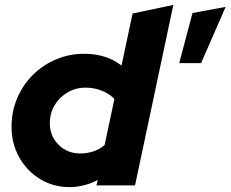

<svg xmlns="http://www.w3.org/2000/svg" viewBox="-20 -755 939 782"><path d="M263 7Q197 7 143.5 -25.5Q90 -58 58.5 -114Q27 -170 27 -239Q27 -301 50 -355Q73 -409 113.5 -449.5Q154 -490 208 -513Q262 -536 323 -536Q413 -536 475 -488L520 -700L686 -735L530 0H373L378 -22Q323 7 263 7ZM307 -130Q365 -130 406 -164L446 -352Q426 -373 395 -385.5Q364 -398 329 -398Q288 -398 255 -378.5Q222 -359 202.5 -326.5Q183 -294 183 -253Q183 -201 218.5 -165.5Q254 -130 307 -130ZM710 -498 764 -702 899 -727 799 -498Z"/></svg>

Font: Red Hat Display Black
Style: Italic
Weight: 900
Italic angle: -12°
Designer: Pentagram, MCKL
Foundry: Pentagram, MCKL
Version: Version 1.023; ttfautohint (v1.8.3)